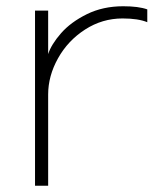

<svg xmlns="http://www.w3.org/2000/svg" viewBox="-20 -517 514 614"><path d="M92 -483H134V-344Q144 -375 175 -410.5Q206 -446 257.5 -471.5Q309 -497 374 -497Q423 -497 451 -487V-446Q422 -458 372 -458Q307 -458 252 -422.5Q197 -387 165.5 -330.5Q134 -274 134 -215V77H92Z"/></svg>

Font: Gmarket Sans TTF Light
Style: Regular
Weight: 300
Designer: Creative Director : Sungho Lee; Art Director : Kiwoong Choi; Project Manager : Sori Yang, Jongwook Yoon; Font Designer :
Foundry: Sandoll Inc.
Version: Version 1.000;hotconv 1.0.109;makeotfexe 2.5.65596